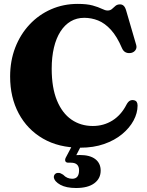

<svg xmlns="http://www.w3.org/2000/svg" viewBox="-20 -739 756 986"><path d="M686.5 -197Q686.5 -158.5 666 -120.2Q645.5 -82 607.2 -50.2Q569 -18.5 514.8 0.5Q460.5 19.5 392.5 19.5Q281.5 19.5 200.8 -27.2Q120 -74 76 -156.5Q32 -239 32 -346Q32 -426.5 58.2 -494.5Q84.5 -562.5 131.8 -613Q179 -663.5 242.2 -691.2Q305.5 -719 379 -719Q426.5 -719 456 -710.8Q485.5 -702.5 503 -693.8Q520.5 -685 532.5 -685Q546.5 -685 555.2 -693Q564 -701 573 -708.8Q582 -716.5 596.5 -716.5Q607.5 -716.5 615.2 -709.2Q623 -702 628 -684.5L679.5 -508Q683.5 -493.5 676 -482.2Q668.5 -471 654.5 -467.5Q639 -464 626.2 -469.8Q613.5 -475.5 606.5 -491.5Q581 -551.5 549.8 -585.8Q518.5 -620 484 -633.8Q449.5 -647.5 412.5 -647.5Q374 -647.5 343.2 -629.5Q312.5 -611.5 290.5 -577.2Q268.5 -543 257 -494.5Q245.5 -446 245.5 -386Q245.5 -288.5 272.5 -223Q299.5 -157.5 347 -124.8Q394.5 -92 456.5 -92Q512.5 -92 557.5 -120.2Q602.5 -148.5 630 -202.5Q638 -217 647 -221.8Q656 -226.5 667 -224.5Q677.5 -222.5 682 -215.5Q686.5 -208.5 686.5 -197ZM358.5 -6.5H405L365.5 70L333.5 62.5Q344.5 59.5 357.5 58.2Q370.5 57 390 57Q442 57 469.5 78.2Q497 99.5 497 137Q497 178 464.2 202.2Q431.5 226.5 370.5 226.5Q320 226.5 290 210Q260 193.5 256.5 172Q256 162 262.2 155.5Q268.5 149 277 149Q285 148 291 151Q297 154 304 158Q314.5 169 326 174Q337.5 179 351 179Q386 179 386 135.5Q386 116.5 375.8 106.5Q365.5 96.5 344.5 96.5H331.5Q319 96.5 315.8 89Q312.5 81.5 317.5 71Z"/></svg>

Font: Fraunces ExtraBold
Style: Regular
Weight: 800
Version: Version 1.000;[b76b70a41]